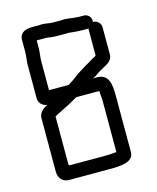

<svg xmlns="http://www.w3.org/2000/svg" viewBox="-100 -696 635 779"><g transform="rotate(-15 217.5 -306.5)"><path d="M259 -44H108V-47C108 -49 107 -50 107 -51V-250L117 -256C130 -262 136 -265 149 -272C170 -281 189 -293 208 -304H305C306 -299 306 -294 306 -289C307 -279 308 -271 308 -264V-47C294 -45 276 -44 259 -44ZM113 -535V-568H155C167 -566 182 -564 196 -564H250C261 -562 291 -560 304 -560H329C328 -557 328 -555 328 -553V-447C322 -441 314 -440 303 -432C283 -421 271 -413 253 -402C235 -392 221 -378 204 -368L192 -360H109V-483C109 -498 113 -519 113 -535ZM52 -484V-341C52 -322 67 -307 84 -305C85 -305 86 -305 87 -304C68 -296 50 -280 50 -258V-34C50 -7 67 13 93 13H259C305 13 365 13 365 -32V-265C365 -316 361 -360 310 -360H295C296 -361 297 -361 298 -362C313 -369 316 -375 333 -384C354 -397 383 -405 385 -434V-553C385 -566 370 -581 357 -581H352C353 -584 353 -586 353 -588C353 -603 339 -616 324 -616H304C282 -616 252 -624 231 -621H196C177 -621 159 -628 141 -625H109C81 -625 59 -616 56 -590V-535C56 -520 52 -494 52 -484Z"/></g></svg>

Font: Electronic
Style: Regular
Weight: 400
Version: Version 1.011